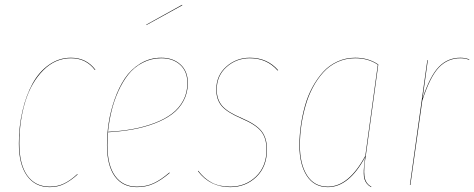

<svg xmlns="http://www.w3.org/2000/svg" viewBox="-20 -766 1963 795"><path d="M273.9 -526.9Q337.9 -526.9 375 -477.1L373 -476.1Q336.4 -524.9 273.9 -524.9Q209 -524.9 159.4 -475.3Q109.9 -425.8 85 -346.2Q60.1 -266.6 60.1 -171.9Q60.1 -85.4 93 -39.3Q126 6.8 186 6.8Q218.8 6.8 245.6 -6.3Q272.5 -19.5 299.8 -44.9L301.8 -43.9Q273.9 -18.6 246.8 -4.9Q219.7 8.8 186 8.8Q125.5 8.8 91.8 -38.1Q58.1 -85 58.1 -171.9Q58.1 -242.7 73 -306.6Q87.9 -370.6 114.7 -419.7Q141.6 -468.8 182.9 -497.8Q224.1 -526.9 273.9 -526.9Z M733.9 -746.1 734.9 -744.1 585.9 -662.1V-664.1ZM757.8 -421.9Q757.8 -381.8 740.2 -348.9Q722.7 -315.9 692.6 -293.5Q662.6 -271 620.1 -254.9Q577.6 -238.8 530 -230.2Q482.4 -221.7 427.2 -218.3Q424.8 -187.5 424.8 -165Q424.8 -81.5 456.8 -37.4Q488.8 6.8 546.9 6.8Q585 6.8 615.7 -7.3Q646.5 -21.5 681.6 -51.8L682.6 -49.8Q647 -19.5 616 -5.4Q585 8.8 546.9 8.8Q487.8 8.8 455.3 -35.9Q422.9 -80.6 422.9 -165Q422.9 -210.4 430.2 -258.1Q437.5 -305.7 454.6 -354.5Q471.7 -403.3 496.8 -441.2Q522 -479 561 -502.9Q600.1 -526.9 647.9 -526.9Q696.8 -526.9 727.3 -499Q757.8 -471.2 757.8 -421.9ZM647.9 -524.9Q606 -524.9 570.6 -506.3Q535.2 -487.8 511.2 -457.5Q487.3 -427.2 469.2 -386.7Q451.2 -346.2 441.4 -304.9Q431.6 -263.7 427.2 -220.2Q482.9 -223.1 530.5 -231.9Q578.1 -240.7 620.4 -256.8Q662.6 -272.9 692.1 -295.4Q721.7 -317.9 738.8 -350.1Q755.9 -382.3 755.9 -421.9Q755.9 -470.7 725.8 -497.8Q695.8 -524.9 647.9 -524.9Z M1014.6 -526.9Q1086.9 -526.9 1131.8 -475.1L1129.4 -474.1Q1085 -524.9 1014.6 -524.9Q959 -524.9 918.2 -488.8Q877.4 -452.6 877.4 -395Q877.4 -354 900.1 -327.6Q922.9 -301.3 981.4 -276.9Q1039.1 -252.4 1062.3 -223.9Q1085.4 -195.3 1085.4 -147Q1085.4 -75.7 1041.3 -33.4Q997.1 8.8 933.6 8.8Q849.6 8.8 799.8 -57.1L800.8 -59.1Q824.7 -27.3 856 -10.3Q887.2 6.8 933.6 6.8Q996.1 6.8 1039.8 -34.9Q1083.5 -76.7 1083.5 -147Q1083.5 -194.8 1060.8 -222.7Q1038.1 -250.5 980.5 -274.9Q920.9 -300.3 898.2 -326.7Q875.5 -353 875.5 -395Q875.5 -453.6 917 -490.2Q958.5 -526.9 1014.6 -526.9Z M1450.7 -526.9Q1505.9 -526.9 1546.4 -499L1494.6 -121.1Q1485.4 -68.4 1489 -37.4Q1492.7 -6.3 1517.6 6.8L1516.6 8.8Q1505.9 2.9 1499 -5.6Q1492.2 -14.2 1489.3 -23.7Q1486.3 -33.2 1486.1 -47.1Q1485.8 -61 1487.1 -73.2Q1488.3 -85.4 1490.2 -103.5Q1491.2 -111.3 1491.7 -115.2Q1424.8 8.8 1337.4 8.8Q1280.3 8.8 1250 -38.6Q1219.7 -85.9 1219.7 -164.1Q1219.7 -204.6 1225.6 -245.8Q1231.4 -287.1 1242.9 -328.4Q1254.4 -369.6 1273.7 -405Q1293 -440.4 1317.6 -467.8Q1342.3 -495.1 1376.7 -511Q1411.1 -526.9 1450.7 -526.9ZM1450.7 -524.9Q1411.1 -524.9 1377.2 -509.3Q1343.3 -493.7 1318.6 -466.3Q1293.9 -439 1275.1 -403.6Q1256.3 -368.2 1244.9 -327.4Q1233.4 -286.6 1227.5 -245.6Q1221.7 -204.6 1221.7 -164.1Q1221.7 -86.4 1251.5 -39.8Q1281.2 6.8 1337.4 6.8Q1424.3 6.8 1492.7 -121.1L1544.4 -498Q1505.4 -524.9 1450.7 -524.9Z M1886.2 -526.9Q1906.2 -526.9 1923.3 -520L1922.4 -518.1Q1907.2 -524.9 1886.2 -524.9Q1833.5 -524.9 1796.9 -486.3Q1760.3 -447.8 1728.5 -349.1L1679.2 0H1677.2L1749.5 -517.1H1751.5L1729.5 -357.9Q1760.3 -451.2 1796.9 -489Q1833.5 -526.9 1886.2 -526.9Z"/></svg>

Font: Fira Sans Compressed Two
Style: Italic
Weight: 100
Width: 3
Italic angle: -8°
Designer: Carrois Corporate & Edenspiekermann AG
Foundry: Carrois Corporate GbR & Edenspiekermann AG
Version: Version 4.203;PS 004.203;hotconv 1.0.88;makeotf.lib2.5.64775